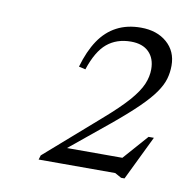

<svg xmlns="http://www.w3.org/2000/svg" viewBox="-54 -736 481 496"><g transform="rotate(10 186.0 -488.5)"><path d="M272.5 -325.5 346 -409H360L303.5 -292.5H294.5L277.5 -302H76.5L80 -313.5L220 -436Q261.5 -472 283.5 -497.2Q305.5 -522.5 314 -542.5Q322.5 -562.5 322.5 -582Q322.5 -610.5 306 -627Q289.5 -643.5 259 -643.5Q221.5 -643.5 196.2 -622.5Q171 -601.5 155 -552.5L137.5 -556.5Q149.5 -598.5 168.5 -626.8Q187.5 -655 214.8 -669.2Q242 -683.5 278 -683.5Q320 -683.5 346.2 -660.8Q372.5 -638 372.5 -600.5Q372.5 -582 367.5 -565Q362.5 -548 349.2 -529Q336 -510 311 -485.5Q286 -461 245.5 -427.5L118.5 -323.5L126 -344H311Z"/></g></svg>

Font: Newsreader 16pt 16pt Light
Style: Italic
Weight: 300
Italic angle: -17°
Version: Version 1.003